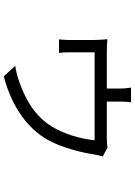

<svg xmlns="http://www.w3.org/2000/svg" viewBox="135 -794 729 1040"><g transform="rotate(90 500.0 -273.5)"><path d="M534 -618H454C458 -595 459 -576 459 -561V-487H274C246 -487 214 -488 192 -490C194 -472 196 -439 196 -422V-277C196 -262 194 -241 193 -228H266C264 -239 263 -261 263 -275V-421H739C733 -351 707 -257 664 -188C606 -95 518 -47 426 -14C405 -6 365 5 336 9L393 71C566 26 680 -65 737 -167C781 -245 807 -358 816 -417C819 -432 823 -454 827 -465L779 -491C770 -489 755 -487 725 -487H530V-561C530 -576 530 -595 534 -618Z"/></g></svg>

Font: Source Han Sans JP Normal
Style: Regular
Weight: 350
Designer: Ryoko NISHIZUKA 西塚涼子 (kana, bopomofo & ideographs); Paul D. Hunt (Latin, Greek & Cyrillic); Sandoll Communications 산돌커뮤니
Foundry: Adobe
Version: Version 2.002;hotconv 1.0.116;makeotfexe 2.5.65601